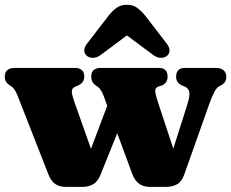

<svg xmlns="http://www.w3.org/2000/svg" viewBox="-20 -760 947 786"><path d="M320 5H247.5Q223 5 205.5 -7.2Q188 -19.5 177 -49L52.5 -367Q41 -396 29 -404.5L18 -412Q-0.5 -424.5 -0.5 -445.5Q-0.5 -482 41 -482H286Q325 -482 325 -446Q325 -421 298 -409L287.5 -405Q274 -398.5 274 -385.5Q274 -372.5 286 -338.5L352.5 -151L419 -327L404.5 -367Q394 -395 380 -405L372 -410Q353.5 -423.5 353.5 -446Q353.5 -482 392.5 -482H630.5Q666 -482 666 -445.5Q666 -420.5 642.5 -410L627.5 -405.5Q614.5 -399.5 615.5 -385.8Q616.5 -372 627.5 -339L689.5 -151.5L745.5 -328Q757.5 -365 755.2 -381.2Q753 -397.5 737.5 -405L726.5 -409.5Q701 -420.5 701 -445.5Q701 -482 737.5 -482H864.5Q884 -482 895.2 -472.2Q906.5 -462.5 906.5 -445.5Q906.5 -434 901.8 -425.8Q897 -417.5 884 -410L876.5 -406.5Q865.5 -399.5 856.8 -382.2Q848 -365 837.5 -336.5L733.5 -43.5Q723 -15 703.5 -5Q684 5 662.5 5H591.5Q567.5 5 549.5 -7.8Q531.5 -20.5 521 -49L460 -214.5L391 -43.5Q379 -15 360 -5Q341 5 320 5ZM665 -532.5Q655 -523.5 639 -523.2Q623 -523 606.5 -535.5L499.5 -615L393 -535.5Q376 -523 360 -523.2Q344 -523.5 334 -532.5Q325.5 -540 325 -553.5Q324.5 -567 338 -583.5L425 -696.5Q442 -717.5 458.8 -729Q475.5 -740.5 499.5 -740.5Q523.5 -740.5 540 -729Q556.5 -717.5 574 -696.5L661 -583.5Q674.5 -567 674 -553.5Q673.5 -540 665 -532.5Z"/></svg>

Font: Fraunces 9pt Soft Black
Style: Regular
Weight: 900
Version: Version 1.000;[b76b70a41]